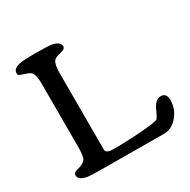

<svg xmlns="http://www.w3.org/2000/svg" viewBox="-155 -834 976 984"><g transform="rotate(-30 333.5 -342.0)"><path d="M656.7 -131.3Q656.7 -79.1 622.1 -38.6Q587.4 2 541.5 2L179.7 0Q103.5 0 83.5 -4.9Q42 -14.6 42 -41Q42 -45.9 43.9 -49.6Q45.9 -53.2 50.3 -55.7Q54.7 -58.1 57.6 -59.3Q60.5 -60.5 67.4 -62.3Q74.2 -64 76.2 -64.5Q112.3 -75.2 120.6 -96.2Q127 -123.5 127 -152.3V-533.7Q127 -597.7 103.5 -609.9Q91.8 -616.2 52.7 -628.9Q42 -632.3 42 -644.5Q42 -670.9 80.1 -679.7Q104 -685.5 179.7 -685.5Q256.8 -685.5 276.9 -680.7Q318.8 -670.9 318.8 -645Q318.8 -641.1 317.1 -637.7Q315.4 -634.3 313.7 -632.6Q312 -630.9 307.6 -628.9Q303.2 -627 301.5 -626.2Q299.8 -625.5 293.9 -624Q288.1 -622.6 287.1 -622.1Q284.2 -621.1 277.8 -619.4Q271.5 -617.7 268.6 -616.7Q265.6 -615.7 261.2 -613.8Q256.8 -611.8 253.4 -609.4Q250 -606.9 247.6 -603.5Q233.9 -586.9 233.9 -533.7V-81.5Q233.9 -59.6 279.3 -59.6Q379.4 -59.6 477.5 -68.8Q535.2 -74.7 544.9 -81.1Q551.8 -88.9 562 -111.3Q572.3 -133.8 573.7 -136.2Q594.2 -173.8 622.6 -173.8Q656.7 -173.8 656.7 -131.3Z"/></g></svg>

Font: Corben
Style: Regular
Weight: 400
Designer: vernon adams
Foundry: vernon adams
Version: Version 1.100